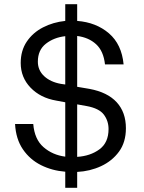

<svg xmlns="http://www.w3.org/2000/svg" viewBox="-20 -811 690 918"><path d="M292 87V10Q229 5 176 -21.5Q123 -48 89.5 -97Q56 -146 52 -218H139Q145 -145 188 -107.5Q231 -70 292 -62V-322L249 -330Q173 -343 126 -392Q79 -441 79 -510Q79 -569 108 -612Q137 -655 185.5 -680Q234 -705 292 -711V-791H349V-711Q440 -704 501 -651.5Q562 -599 571 -503H482Q475 -567 439.5 -599.5Q404 -632 349 -639V-396L408 -386Q494 -370 538 -322Q582 -274 582 -198Q582 -131 549 -86Q516 -41 463 -16.5Q410 8 349 11V87ZM271 -410 292 -407V-638Q238 -632 199.5 -602Q161 -572 161 -516Q161 -475 191 -447Q221 -419 271 -410ZM394 -304 349 -312V-61Q412 -65 455.5 -97Q499 -129 499 -194Q499 -233 476.5 -263Q454 -293 394 -304Z"/></svg>

Font: HostGroteskRegular
Style: Regular
Weight: 400
Designer: Doukan Karapınar based on Poppins by Indian Type Foundry, Jonny Pinhorn
Foundry: Element Type
Version: Version 1.001; ttfautohint (v1.8.4.7-5d5b)